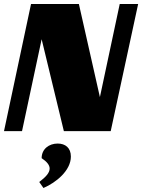

<svg xmlns="http://www.w3.org/2000/svg" viewBox="-20 -655 710 959"><path d="M670 -635H578L479 -170L374 -635H135L0 0H90L188 -459L299 0H533ZM334 127C334 83 306 62 268 62C225 62 188 89 188 135C215 153 228 170 228 187C228 208 209 229 176 254L197 284C260 257 334 197 334 127Z"/></svg>

Font: Racing Sans One
Style: Regular
Weight: 400
Designer: Pablo Impallari, Rodrigo Fuenzalida
Foundry: Pablo Impallari, Rodrigo Fuenzalida
Version: Version 1.001